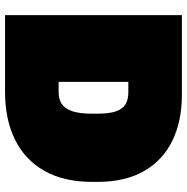

<svg xmlns="http://www.w3.org/2000/svg" viewBox="-10 -730 740 760"><g transform="rotate(90 360.0 -350.0)"><path d="M40 0V-700H355Q460 -700 537.5 -662Q615 -624 657.5 -549.5Q700 -475 700 -365V-345Q700 -233 656.5 -156Q613 -79 533 -39.5Q453 0 345 0ZM304 -212H345Q371 -212 390 -223.5Q409 -235 419.5 -264Q430 -293 430 -345V-365Q430 -413 420.5 -439.5Q411 -466 392.5 -477Q374 -488 345 -488H304Z"/></g></svg>

Font: Golos Text Black
Style: Regular
Weight: 900
Designer: A.Korolkova, Vitaly Kuzmin
Foundry: ParaType Ltd
Version: Version 2.004